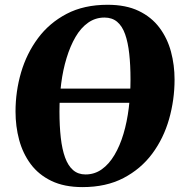

<svg xmlns="http://www.w3.org/2000/svg" viewBox="-20 -773 768 804"><path d="M130 -342.5 130.5 -402H605.5L604.5 -342.5ZM325.5 10.5Q249 10.5 195.2 -15.5Q141.5 -41.5 108.5 -86Q75.5 -130.5 60.2 -187.2Q45 -244 45 -306Q45 -390 68.2 -469.5Q91.5 -549 139 -613Q186.5 -677 259 -715Q331.5 -753 430.5 -753Q507.5 -753 561 -727.2Q614.5 -701.5 647.8 -657Q681 -612.5 696 -556.5Q711 -500.5 711 -440Q711 -355 688 -274.2Q665 -193.5 617.5 -129.5Q570 -65.5 497.2 -27.5Q424.5 10.5 325.5 10.5ZM338 -42.5Q376 -42.5 406.2 -64Q436.5 -85.5 459.2 -123.8Q482 -162 497 -212.2Q512 -262.5 519.2 -320.8Q526.5 -379 526.5 -440Q526.5 -500 521.2 -547.8Q516 -595.5 504 -629.5Q492 -663.5 470.8 -681.5Q449.5 -699.5 417.5 -699.5Q379.5 -699.5 349 -678Q318.5 -656.5 296.2 -618.2Q274 -580 258.8 -530Q243.5 -480 236.2 -423Q229 -366 229 -306Q229 -245.5 234.5 -196.8Q240 -148 252.5 -113.5Q265 -79 286 -60.8Q307 -42.5 338 -42.5Z"/></svg>

Font: Merriweather 48pt Black
Style: Italic
Weight: 900
Italic angle: -7.8°
Version: Version 2.101